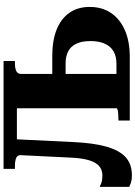

<svg xmlns="http://www.w3.org/2000/svg" viewBox="139 -889 762 1080"><g transform="rotate(-90 520.0 -349.0)"><path d="M246 -710H542V-635H246ZM173 -325 187 -609Q189 -632 171.5 -639Q154 -646 128 -646H110V-710H280L261 -320Q256 -206 235.5 -132.5Q215 -59 176 -23.5Q137 12 73 12Q49 12 34 7Q19 2 9 -3V-169Q15 -166 31 -160Q47 -154 71 -154Q105 -154 126 -172.5Q147 -191 158.5 -229Q170 -267 173 -325ZM740 0H382V-64H391Q407 -64 420.5 -65Q434 -66 442.5 -68.5Q451 -71 451 -74V-710H717V-646H701Q679 -646 661.5 -639Q644 -632 644 -610V-75H701Q743 -75 771.5 -91.5Q800 -108 814.5 -141Q829 -174 829 -221Q829 -269 814.5 -300Q800 -331 772 -346Q744 -361 705 -361H612V-436H745Q833 -436 894.5 -411Q956 -386 988.5 -339Q1021 -292 1021 -225Q1021 -156 987 -105.5Q953 -55 890 -27.5Q827 0 740 0Z"/></g></svg>

Font: Roboto Serif 36pt
Style: Bold
Weight: 700
Version: Version 1.008